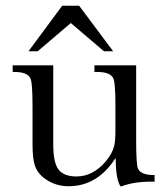

<svg xmlns="http://www.w3.org/2000/svg" viewBox="-20 -643 577 667"><path d="M111 -465H79L196 -623H255L373 -465H341L226 -563ZM453 -156Q453 -66 460 -56Q471 -35 513 -35H517V-12H507Q445 -12 403 4H398Q382 -23 382 -92H380Q318 4 218 4Q177 4 143 -17.5Q109 -39 100 -72Q93 -95 93 -144V-274Q93 -359 85 -372Q74 -393 30 -393H24V-416H165V-140Q165 -79 183 -54.5Q201 -30 246 -30Q303 -30 348 -83Q370 -110 376 -134Q381 -149 381 -191V-274Q381 -359 373 -372Q362 -393 318 -393H308V-416H453Z"/></svg>

Font: New Athena Unicode
Style: Regular
Weight: 400
Designer: J. Rusten 1997; rev. by R. Hancock 2001, 2002, rev. by D. Mastronarde 2002-2021
Foundry: GreekKeys New Athena Unicode
Version: Version 5.008